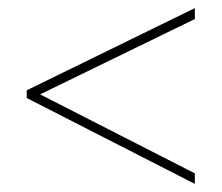

<svg xmlns="http://www.w3.org/2000/svg" viewBox="-20 -596 547 474"><path d="M461 -142 46 -354V-373L461 -576V-549L79 -363L461 -168Z"/></svg>

Font: Noto Sans Khmer SemiCondensed Thin
Style: Regular
Weight: 250
Width: 4
Designer: Danh Hong and the Monotype Design Team
Foundry: Monotype Imaging Inc.
Version: Version 2.004